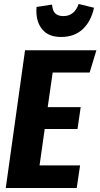

<svg xmlns="http://www.w3.org/2000/svg" viewBox="-20 -946 505 966"><path d="M465 -693 431 -581H245L220 -407H386L370 -297H205L179 -114H383L366 0H9L106 -693ZM163 -892Q163 -904 164 -911L242 -923Q244 -892 258 -878.5Q272 -865 299 -865Q354 -865 376 -926L453 -907Q438 -838 396 -799Q354 -760 287 -760Q226 -760 194.5 -796Q163 -832 163 -892Z"/></svg>

Font: Fira Sans Extra Condensed
Style: Bold Italic
Weight: 700
Width: 3
Italic angle: -8°
Designer: Carrois Corporate & Edenspiekermann AG
Foundry: Carrois Corporate GbR & Edenspiekermann AG
Version: Version 4.203